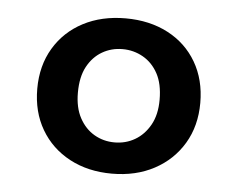

<svg xmlns="http://www.w3.org/2000/svg" viewBox="-37 -754 552 447"><g transform="rotate(5 239.5 -530.5)"><path d="M239 -349Q183 -349 140 -372Q97 -395 73 -436Q49 -477 49 -531Q49 -585 73.5 -626Q98 -667 141 -689.5Q184 -712 240 -712Q296 -712 339 -689.5Q382 -667 406 -626Q430 -585 430 -531Q430 -477 405.5 -436Q381 -395 338 -372Q295 -349 239 -349ZM239 -422Q265 -422 286.5 -434.5Q308 -447 321.5 -471Q335 -495 335 -530Q335 -567 322 -591Q309 -615 287 -627.5Q265 -640 239 -640Q213 -640 191.5 -627.5Q170 -615 157 -591Q144 -567 144 -530Q144 -495 157 -471Q170 -447 191.5 -434.5Q213 -422 239 -422Z"/></g></svg>

Font: DM Sans 18pt SemiBold
Style: Regular
Weight: 600
Designer: Colophon Foundry, Jonny Pinhorn
Foundry: Colophon Foundry
Version: Version 4.004;gftools[0.9.30]